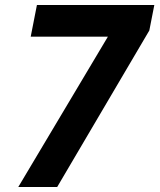

<svg xmlns="http://www.w3.org/2000/svg" viewBox="-20 -749 642 769"><path d="M53.2 0H209L578.1 -627L598.1 -729H127.9L103 -602.1H412.1Z"/></svg>

Font: Hack
Style: Bold Oblique
Weight: 700
Italic angle: -12°
Monospace: yes
Designer: Christopher Simpkins
Foundry: Christopher Simpkins
Version: Version 2.010